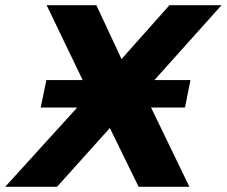

<svg xmlns="http://www.w3.org/2000/svg" viewBox="-61 -721 875 741"><path d="M118 -412H258L119 -701H311L408 -493L593 -701H794L535 -412H674L653 -306H522L670 0H474L363 -227L159 0H-41L237 -306H96Z"/></svg>

Font: Argentum Sans SemiBold
Style: Italic
Weight: 600
Italic angle: -11°
Designer: Julieta Ulanovsky (font), Cristiano Sobral (main changes and remaster)
Foundry: Julieta Ulanovsky (font), Cristiano Sobral (main changes and remaster)
Version: Version 2.007;June 15, 2022;FontCreator 14.0.0.2814 64-bit; 